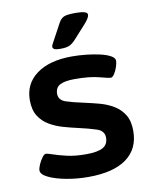

<svg xmlns="http://www.w3.org/2000/svg" viewBox="-82 -780 681 851"><g transform="rotate(-10 258.0 -355.0)"><path d="M247 8Q196 8 148 -1Q100 -10 69 -25Q38 -40 38 -58Q38 -68 45 -84Q52 -100 61.5 -113Q71 -126 78 -126Q86 -126 109 -118Q132 -110 168.5 -101.5Q205 -93 253 -93Q307 -93 330.5 -106.5Q354 -120 354 -150Q354 -181 321 -192Q288 -203 239 -214Q207 -221 174 -230.5Q141 -240 113 -256.5Q85 -273 67.5 -300.5Q50 -328 50 -372Q50 -446 108 -488.5Q166 -531 268 -531Q298 -531 331 -527.5Q364 -524 392.5 -517.5Q421 -511 439 -501Q457 -491 457 -478Q457 -468 451.5 -451Q446 -434 437.5 -421Q429 -408 421 -408Q412 -408 370.5 -419Q329 -430 262 -430Q217 -430 195.5 -418.5Q174 -407 174 -379Q174 -350 206.5 -339.5Q239 -329 287 -319Q319 -312 352.5 -303Q386 -294 414.5 -277Q443 -260 460.5 -232Q478 -204 478 -159Q478 -78 419 -35Q360 8 247 8ZM223 -573Q203 -573 196 -577Q189 -581 189 -588Q189 -593 192.5 -599Q196 -605 201 -615L241 -689Q250 -705 263.5 -711.5Q277 -718 318 -718Q370 -718 370 -701Q370 -688 348 -663L292 -601Q277 -585 263.5 -579Q250 -573 223 -573Z"/></g></svg>

Font: Asap Expanded SemiBold
Style: Regular
Weight: 600
Width: 7
Designer: Pablo Cosgaya
Foundry: Omnibus-Type
Version: Version 3.001; ttfautohint (v1.8.4.7-5d5b)